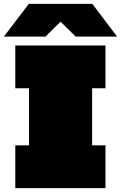

<svg xmlns="http://www.w3.org/2000/svg" viewBox="-46 -972 625 992"><path d="M-26 -783 103 -952H431L559 -783H345L267 -860L189 -783ZM33 0V-221H104V-516H33V-737H499V-516H430V-221H499V0Z"/></svg>

Font: Tomorrow Black
Style: Regular
Weight: 900
Designer: Tony de Marco, Monica Rizzolli
Foundry: Just in Type
Version: Version 2.002